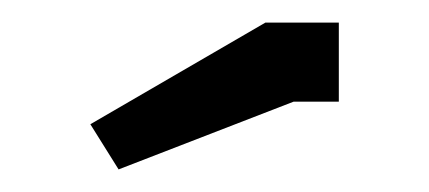

<svg xmlns="http://www.w3.org/2000/svg" viewBox="-20 -620 380 170"><path d="M60 -510 85 -470 240 -530H280V-600H215Z"/></svg>

Font: KetosagCBd
Style: Regular
Weight: 500
Designer: gluk
Foundry: gluk
Version: Version 00.0024